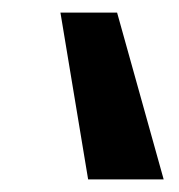

<svg xmlns="http://www.w3.org/2000/svg" viewBox="-20 -285 285 305"><path d="M240 0H120L76 -265H166Z"/></svg>

Font: Cairo SemiBold
Style: Italic
Weight: 600
Italic angle: -13°
Designer: Mohamed Gaber, Accademia di Belle Arti di Urbino and others
Foundry: Kief Type Foundry, Accademia di Belle Arti di Urbino and others
Version: Version 3.011